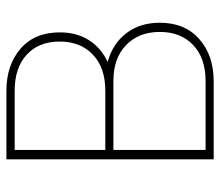

<svg xmlns="http://www.w3.org/2000/svg" viewBox="-64 -626 690 602"><g transform="rotate(-90 281.0 -325.0)"><path d="M82.5 -649.9V0H327.6Q408.2 0 459.5 -45.2Q510.7 -90.3 510.7 -168.9Q510.7 -231.9 477.3 -274.7Q443.8 -317.4 387.7 -332.5Q430.7 -352.1 455.6 -390.4Q480.5 -428.7 480.5 -482.9Q480.5 -561.5 429.2 -605.7Q377.9 -649.9 297.4 -649.9ZM111.8 -624H297.4Q369.6 -624 410.6 -586.2Q451.7 -548.3 451.7 -482.9Q451.7 -417.5 410.6 -378.7Q369.6 -339.8 297.4 -339.8H111.8ZM111.8 -314.5H327.6Q399.9 -314.5 440.9 -274.4Q481.9 -234.4 481.9 -168.9Q481.9 -103.5 440.9 -64.5Q399.9 -25.4 327.6 -25.4H111.8Z"/></g></svg>

Font: Estedad-FD-VF Thin
Style: Regular
Weight: 100
Designer: Amin Abedi
Version: Version 5.0